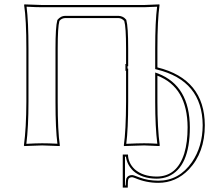

<svg xmlns="http://www.w3.org/2000/svg" viewBox="-20 -668 1005 882"><path d="M920.9 -92.8Q920.9 33.2 847.2 110.8Q788.1 171.9 707 171.9Q650.9 171.9 600.1 149.9Q591.3 146.5 586.9 146Q573.7 146.5 569.8 154.8Q566.9 162.1 566.9 193.8H543.9V42H567.9Q568.8 81.1 599.1 109.9Q636.7 142.6 699.2 143.1Q793.5 143.1 826.7 36.1Q841.8 -14.2 841.8 -83Q840.8 -267.6 703.1 -320.3V-200.2Q703.1 -78.1 713.9 0L711.9 2.9Q710.4 2.9 642.1 0L549.8 2.9L548.8 0Q558.6 -66.9 559.1 -200.2V-342.8H556.2V-374H559.1V-444.8Q559.1 -543.5 550.8 -571.8Q539.1 -584.5 524.9 -585H278.8Q262.2 -584 252.9 -571.8Q245.1 -544.4 245.1 -444.8V-200.2Q245.1 -66.4 254.9 0L253.9 2.9Q252.4 2.9 173.8 0L91.8 2.9L89.8 0Q100.6 -79.1 101.1 -200.2V-444.8Q101.1 -577.6 90.8 -645L91.8 -647.9Q93.3 -647.9 173.8 -645H642.1L711.9 -647.9L712.9 -645Q703.1 -576.7 703.1 -444.8V-358.4Q919.9 -304.7 920.9 -92.8ZM911.1 -92.8Q909.7 -297.9 700.7 -348.6L692.9 -350.6V-444.8Q692.9 -569.3 701.7 -637.2Q668 -635.3 642.1 -634.8H173.8Q145.5 -634.8 102.1 -637.2Q110.8 -569.3 110.8 -444.8V-200.2Q110.8 -84.5 101.1 -7.3Q146 -9.8 173.8 -9.8Q202.6 -9.8 243.7 -7.8Q234.9 -75.2 234.9 -200.2V-444.8Q234.9 -544.9 243.2 -574.7L244.1 -576.7L245.1 -578.1Q259.3 -594.7 278.8 -595.2H524.9Q545.9 -594.2 559.1 -578.1L560.1 -576.7L560.5 -574.7Q568.8 -545.4 568.8 -444.8V-363.8H565.9V-353H568.8V-200.2Q568.8 -73.7 560.1 -7.3Q612.8 -9.8 642.1 -9.8Q669.4 -9.8 702.6 -7.8Q692.9 -85.4 692.9 -200.2V-335L706.5 -330.1Q851.6 -273.4 852.1 -83Q852.1 99.6 752.9 142.6Q727.5 152.8 699.2 152.8Q631.8 152.3 592.3 117.2Q563 88.4 558.6 51.8H554.2V184.1H557.1Q558.6 157.2 560.5 151.4V151.9Q566.9 136.7 586.9 136.2Q593.3 136.2 623 147.9Q658.7 161.6 707 162.1Q802.7 162.1 861.8 76.7Q910.6 5.4 911.1 -92.8Z"/></svg>

Font: Linux Biolinum Outline O
Style: Bold
Weight: 700
Designer: Philipp H. Poll
Foundry: Philipp H. Poll
Version: Version 0.9.2